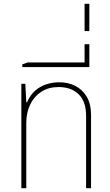

<svg xmlns="http://www.w3.org/2000/svg" viewBox="-20 -988 580 1008"><path d="M92 0V-548H113L118 -451H122Q144 -503 188.5 -529.5Q233 -556 293 -556Q338 -556 375.5 -537Q413 -518 435.5 -480Q458 -442 458 -383V0H432V-380Q432 -454 393.5 -492.5Q355 -531 287 -531Q236 -531 198 -507Q160 -483 139 -440.5Q118 -398 118 -342V0Z M97 -636V-650L124 -660H424V-756H449V-636Z M424 -825V-968H449V-825Z"/></svg>

Font: Noto Sans Thai SemCond Thin
Style: Regular
Weight: 100
Width: 4
Designer: Monotype Design Team
Foundry: Monotype Imaging Inc.
Version: Version 2.002; ttfautohint (v1.8.4.7-5d5b)